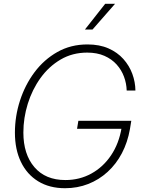

<svg xmlns="http://www.w3.org/2000/svg" viewBox="-20 -969 745 999"><path d="M318.4 10.3Q237.3 10.3 178.7 -25.6Q120.1 -61.5 88.9 -126.5Q57.6 -191.4 57.6 -278.8Q57.6 -363.8 84 -445.6Q110.4 -527.3 159.7 -593.3Q209 -659.2 278.6 -698.5Q348.1 -737.8 435.1 -737.8Q497.6 -737.8 544.2 -717.3Q590.8 -696.8 621.8 -662.1Q652.8 -627.4 668.5 -584.7Q684.1 -542 684.6 -498H639.2Q638.2 -534.7 625.2 -569.8Q612.3 -605 586.9 -633.3Q561.5 -661.6 523.2 -678.5Q484.9 -695.3 433.6 -695.3Q356.9 -695.3 295.4 -659.2Q233.9 -623 190.7 -563Q147.5 -502.9 124.5 -429Q101.6 -355 101.6 -279.3Q101.6 -166.5 158.9 -99.4Q216.3 -32.2 320.3 -32.2Q394 -32.2 455.3 -65.9Q516.6 -99.6 557.9 -160.9Q599.1 -222.2 612.8 -304.7L627.9 -298.8H380.9L387.7 -340.3H663.1L656.2 -297.9Q644 -228.5 614.3 -171.9Q584.5 -115.2 539.8 -74.5Q495.1 -33.7 439 -11.7Q382.8 10.3 318.4 10.3ZM421.9 -815.4 527.3 -949.2H578.6L461.4 -815.4Z"/></svg>

Font: Inter 28pt ExtraLight
Style: Italic
Weight: 250
Italic angle: -9.3988°
Designer: Rasmus Andersson
Foundry: rsms
Version: Version 4.001;git-66647c0bb